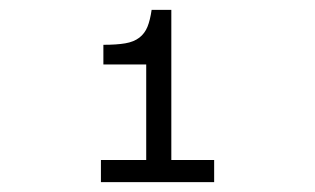

<svg xmlns="http://www.w3.org/2000/svg" viewBox="-20 -895 640 390"><path d="M185 -525H415V-570H328V-875H288Q285 -854 279.5 -840.5Q274 -827 263 -818.5Q252 -810 234.5 -807Q217 -804 190 -804V-764H277V-570H185Z"/></svg>

Font: CommitMonoV142 ExtLt
Style: Regular
Weight: 200
Monospace: yes
Designer: Eigil Nikolajsen
Foundry: Eigil Nikolajsen
Version: Version 1.142